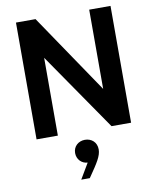

<svg xmlns="http://www.w3.org/2000/svg" viewBox="-107 -821 970 1198"><g transform="rotate(-10 377.5 -222.0)"><path d="M213 0V-493L553 0H677V-740H542V-238L202 -740H78V0ZM363 296 370 286C421 212 449 170 449 129C449 83 416 55 374 55C333 55 300 84 300 126C300 166 329 196 367 198L309 296Z"/></g></svg>

Font: Be Vietnam Pro SemiBold
Style: Regular
Weight: 600
Designer: Lam Bao, Tony Le, Vietanh Nguyen
Foundry: Yellow Type Foundry
Version: Version 1.002